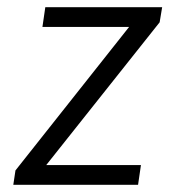

<svg xmlns="http://www.w3.org/2000/svg" viewBox="-20 -514 494 534"><path d="M17 0 23 -40 358 -463 356 -439H98L106 -494H431L424 -452L88 -29L92 -55H372L364 0Z"/></svg>

Font: Nunito Sans 7pt Condensed Light
Style: Italic
Weight: 300
Width: 3
Italic angle: -9°
Designer: Vernon Adams
Foundry: Vernon Adams
Version: Version 3.101;gftools[0.9.27]